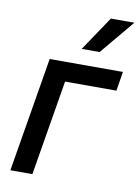

<svg xmlns="http://www.w3.org/2000/svg" viewBox="-87 -841 654 900"><g transform="rotate(10 239.5 -391.0)"><path d="M465.9 -545.5 451 -453.8H206.7L131 0H26.3L117.2 -545.5ZM256.7 -618.3 366.8 -782H478.7L342 -618.3Z"/></g></svg>

Font: Karasuma Gothic
Style: Medium Italic
Weight: 500
Italic angle: 9.39998°
Designer: Rasmus Andersson / Ryoko Nishizuka
Foundry: Genbu
Version: Version 1.00